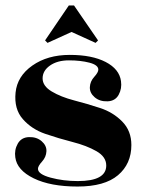

<svg xmlns="http://www.w3.org/2000/svg" viewBox="-20 -671 516 703"><path d="M154 -514 145 -523 232 -651H251L339 -523L330 -514L242 -554ZM265 -8Q369 -8 369 -65Q369 -97 333 -117.5Q297 -138 246 -151Q195 -164 145.5 -181Q96 -198 63.5 -235Q31 -272 37 -332Q43 -392 98.5 -431Q154 -470 235.5 -470Q317 -470 367 -444Q417 -418 423 -374Q427 -347 414.5 -324Q402 -301 373.5 -300Q345 -299 326.5 -315Q308 -331 309 -352Q310 -373 325 -389.5Q340 -406 340 -416Q340 -433 307.5 -441.5Q275 -450 232.5 -450Q190 -450 163 -431Q136 -412 136 -384Q136 -356 169.5 -336Q203 -316 251 -303.5Q299 -291 346.5 -275.5Q394 -260 427.5 -226Q461 -192 461 -140Q461 -71 412 -29.5Q363 12 264 12Q165 12 103.5 -18Q42 -48 36 -95Q32 -122 45 -145Q58 -168 86 -169Q114 -170 132.5 -154Q151 -138 150 -117Q149 -96 134 -79.5Q119 -63 119 -53Q119 -33 165.5 -20.5Q212 -8 265 -8Z"/></svg>

Font: Rozha One
Style: Regular
Weight: 400
Designer: Tim Donaldson, Indian Type Foundry
Foundry: Indian Type Foundry
Version: Version 1.300;PS 1.0;hotconv 1.0.78;makeotf.lib2.5.61930; tt